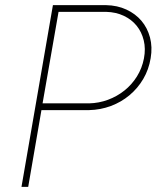

<svg xmlns="http://www.w3.org/2000/svg" viewBox="-20 -731 627 751"><path d="M142.1 -300.3 90.3 0H64L187 -710.9H395Q439 -710 474.4 -693.6Q509.8 -677.2 533.2 -649.7Q556.6 -622.1 566.7 -584.5Q576.7 -546.9 569.3 -503.4Q562 -459 540.3 -422.1Q518.6 -385.3 486.3 -358.4Q454.1 -331.5 413.6 -316.4Q373 -301.3 328.6 -300.3ZM146.5 -326.7H328.6Q367.2 -327.6 402.6 -340.8Q438 -354 466.8 -377Q495.6 -399.9 515.6 -431.9Q535.6 -463.9 543 -502.4Q550.3 -540.5 542.2 -573.2Q534.2 -606 514.4 -630.4Q494.6 -654.8 464.1 -669.2Q433.6 -683.6 395.5 -684.6H209Z"/></svg>

Font: Roboto Mono Thin
Style: Italic
Weight: 250
Designer: Google
Version: Version 2.000985; 2015; ttfautohint (v1.3)